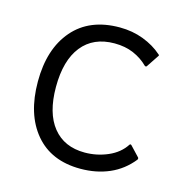

<svg xmlns="http://www.w3.org/2000/svg" viewBox="-80 -631 620 641"><g transform="rotate(15 230.0 -310.0)"><path d="M429 -151Q431 -148 429 -144Q397 -104 352 -84.5Q307 -65 252 -65Q151 -65 95.5 -131Q40 -197 40 -310Q40 -423 97 -489Q154 -555 258 -555Q302 -555 340 -540.5Q378 -526 405 -502Q410 -499 406 -495L378 -453Q375 -450 371 -453Q350 -474 321 -486.5Q292 -499 255 -499Q182 -499 142.5 -449.5Q103 -400 103 -308Q103 -218 142 -169.5Q181 -121 252 -121Q294 -121 332 -137.5Q370 -154 390 -185Q393 -189 397 -185Z"/></g></svg>

Font: Gowun Dodum
Style: Regular
Weight: 400
Designer: Yanghee Ryu
Foundry: Yanghee Ryu
Version: Version 2.000